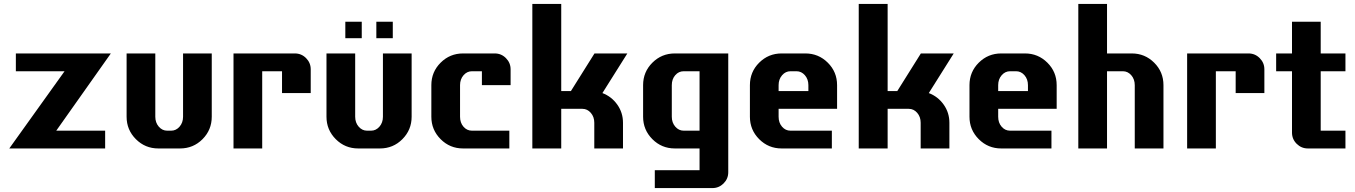

<svg xmlns="http://www.w3.org/2000/svg" viewBox="-20 -750 6847 970"><path d="M540 -480 264.2 -89.8H511.2V0H26.9L306.2 -390.1H60.1V-480Z M1049.8 -160.2Q1049.8 -93.8 1003.2 -46.9Q956.5 0 889.6 0H779.8Q713.4 0 666.5 -46.9Q619.6 -93.8 619.6 -160.2V-480H764.6V-160.2Q764.6 -130.4 782.2 -110.1Q799.8 -89.8 824.7 -89.8H844.7Q869.6 -89.8 887.2 -110.1Q904.8 -130.4 904.8 -160.2V-480H1049.8Z M1549.8 -279.8H1404.8V-390.1H1304.7V0H1159.7V-480H1469.7Q1502.9 -480 1526.4 -456.3Q1549.8 -432.6 1549.8 -399.9Z M2059.6 -160.2Q2059.6 -93.8 2012.9 -46.9Q1966.3 0 1899.4 0H1789.6Q1723.1 0 1676.3 -46.9Q1629.4 -93.8 1629.4 -160.2V-480H1774.4V-160.2Q1774.4 -130.4 1792 -110.1Q1809.6 -89.8 1834.5 -89.8H1854.5Q1879.4 -89.8 1897 -110.1Q1914.6 -130.4 1914.6 -160.2V-480H2059.6ZM1807.6 -557.1H1724.6V-640.1H1807.6ZM1964.4 -557.1H1881.3V-640.1H1964.4Z M2559.6 -319.8H2414.6V-390.1H2364.3Q2339.4 -390.1 2321.8 -369.9Q2304.2 -349.6 2304.2 -319.8V-160.2Q2304.2 -129.9 2321.5 -109.9Q2338.9 -89.8 2364.3 -89.8H2553.2V0H2319.3Q2252.9 0 2206.1 -46.9Q2159.2 -93.8 2159.2 -160.2V-319.8Q2159.2 -386.7 2206.1 -433.3Q2252.9 -480 2319.3 -480H2479.5Q2512.7 -480 2536.1 -456.3Q2559.6 -432.6 2559.6 -399.9Z M3149.4 -480 3023.4 -279.8Q3069.8 -262.2 3098.6 -221.4Q3127.4 -180.7 3127.4 -129.9V0H2982.4V-129.9Q2982.4 -159.7 2964.8 -179.9Q2947.3 -200.2 2922.4 -200.2H2815.4V0H2669.4V-730H2815.4V-290H2864.3L2983.4 -480Z M3659.2 120.1Q3659.2 153.3 3635.5 176.8Q3611.8 200.2 3579.1 200.2H3288.1V109.9H3514.2V0H3389.2Q3322.8 0 3275.9 -46.9Q3229 -93.8 3229 -160.2V-319.8Q3229 -386.7 3275.9 -433.3Q3322.8 -480 3389.2 -480H3659.2ZM3514.2 -89.8V-390.1H3434.1Q3408.7 -390.1 3391.4 -370.1Q3374 -350.1 3374 -319.8V-160.2Q3374 -130.4 3391.6 -110.1Q3409.2 -89.8 3434.1 -89.8Z M4209 -200.2H3913.6V-160.2Q3913.6 -129.9 3930.9 -109.9Q3948.2 -89.8 3973.6 -89.8H4182.6V0H3928.7Q3862.3 0 3815.4 -46.9Q3768.6 -93.8 3768.6 -160.2V-319.8Q3768.6 -386.7 3815.4 -433.3Q3862.3 -480 3928.7 -480H4048.8Q4115.2 -480 4162.1 -433.3Q4209 -386.7 4209 -319.8ZM4064 -290V-319.8Q4064 -349.6 4046.4 -369.9Q4028.8 -390.1 4003.9 -390.1H3973.6Q3948.7 -390.1 3931.2 -369.9Q3913.6 -349.6 3913.6 -319.8V-290Z M4798.3 -480 4672.4 -279.8Q4718.8 -262.2 4747.6 -221.4Q4776.4 -180.7 4776.4 -129.9V0H4631.3V-129.9Q4631.3 -159.7 4613.8 -179.9Q4596.2 -200.2 4571.3 -200.2H4464.4V0H4318.4V-730H4464.4V-290H4513.2L4632.3 -480Z M5318.4 -200.2H5022.9V-160.2Q5022.9 -129.9 5040.3 -109.9Q5057.6 -89.8 5083 -89.8H5292V0H5038.1Q4971.7 0 4924.8 -46.9Q4877.9 -93.8 4877.9 -160.2V-319.8Q4877.9 -386.7 4924.8 -433.3Q4971.7 -480 5038.1 -480H5158.2Q5224.6 -480 5271.5 -433.3Q5318.4 -386.7 5318.4 -319.8ZM5173.3 -290V-319.8Q5173.3 -349.6 5155.8 -369.9Q5138.2 -390.1 5113.3 -390.1H5083Q5058.1 -390.1 5040.5 -369.9Q5022.9 -349.6 5022.9 -319.8V-290Z M5857.9 0H5712.9V-319.8Q5712.9 -349.6 5695.3 -369.9Q5677.7 -390.1 5652.8 -390.1H5572.8V0H5427.7V-730H5572.8V-480H5697.8Q5764.2 -480 5811 -433.3Q5857.9 -386.7 5857.9 -319.8Z M6367.7 -279.8H6222.7V-390.1H6122.6V0H5977.5V-480H6287.6Q6320.8 -480 6344.2 -456.3Q6367.7 -432.6 6367.7 -399.9Z M6777.3 0H6587.4Q6554.7 0 6531 -23.4Q6507.3 -46.9 6507.3 -80.1V-390.1H6427.2V-480H6507.3V-640.1H6652.3V-480H6777.3V-390.1H6652.3V-89.8H6777.3Z"/></svg>

Font: Laconic
Style: Bold
Weight: 700
Designer: Robby Woodard
Version: Version 1.000